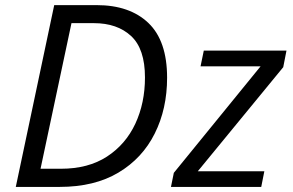

<svg xmlns="http://www.w3.org/2000/svg" viewBox="-20 -734 1150 754"><path d="M42 0 192.9 -713.9H359.4Q489.3 -713.9 562.7 -643.8Q636.2 -573.7 636.2 -428.7Q636.2 -306.6 587.6 -209.5Q539.1 -112.3 445.1 -56.2Q351.1 0 214.4 0ZM139.2 -71.3H219.2Q326.7 -71.3 400.1 -119.1Q473.6 -167 511.5 -248.3Q549.3 -329.6 549.3 -429.7Q549.3 -542 494.9 -592.5Q440.4 -643.1 348.6 -643.1H260.7ZM651.4 0 662.6 -55.2 1003.4 -473.6H767.6L780.3 -535.2H1105L1092.3 -470.2L756.8 -61.5H1018.1L1005.9 0Z"/></svg>

Font: Open Sans
Style: Italic
Weight: 400
Italic angle: -12°
Designer: Monotype Design Team
Foundry: Monotype Imaging Inc.
Version: Version 3.000; ttfautohint (v1.8.4)